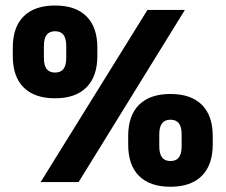

<svg xmlns="http://www.w3.org/2000/svg" viewBox="-20 -676 838 713"><path d="M131 0 527.5 -639H666.5L272 0ZM613 17.5Q537 17.5 496.5 -22.5Q456 -62.5 456 -139.5V-170.5Q456 -247 496.5 -287Q537 -327 613 -327Q689 -327 729.5 -287Q770 -247 770 -170.5V-139.5Q770 -63.5 729.5 -23Q689 17.5 613 17.5ZM613 -78Q634 -78 644.2 -91.5Q654.5 -105 654.5 -132V-177.5Q654.5 -204.5 644.2 -218Q634 -231.5 613 -231.5Q592 -231.5 581.8 -218Q571.5 -204.5 571.5 -177.5V-132Q571.5 -105 581.8 -91.5Q592 -78 613 -78ZM184.5 -311Q108.5 -311 68 -351Q27.5 -391 27.5 -468V-499Q27.5 -575.5 68 -615.5Q108.5 -655.5 184.5 -655.5Q260.5 -655.5 301 -615.5Q341.5 -575.5 341.5 -499V-468Q341.5 -392 301 -351.5Q260.5 -311 184.5 -311ZM184.5 -406.5Q205.5 -406.5 215.8 -420Q226 -433.5 226 -460.5V-506Q226 -533 215.8 -546.5Q205.5 -560 184.5 -560Q163.5 -560 153.2 -546.5Q143 -533 143 -506V-460.5Q143 -433.5 153.2 -420Q163.5 -406.5 184.5 -406.5Z"/></svg>

Font: Anek Tamil ExtraBold
Style: Regular
Weight: 800
Designer: Aadarsh Rajan (Tamil), Yesha Goshar (Latin)
Foundry: Ek Type
Version: Version 1.003